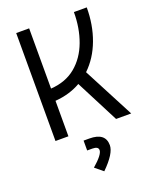

<svg xmlns="http://www.w3.org/2000/svg" viewBox="-173 -790 932 1159"><g transform="rotate(-20 293.0 -210.0)"><path d="M77.1 0V-693.4H160.2V-306.6Q256.8 -313 320.6 -366.2Q384.3 -419.4 416 -504.9Q447.8 -590.3 447.8 -693.4H530.3Q530.3 -581.1 494.9 -486.1Q459.5 -391.1 392.6 -327.1L563.5 0H466.3L324.2 -276.4Q289.1 -255.9 247.8 -243.7Q206.5 -231.4 160.2 -228V0ZM291.5 272.5 240.2 230.5Q308.6 171.4 308.6 142.6Q308.6 119.1 270.5 119.1H237.3V55.7H273.9Q377 55.7 377 135.7Q377 188.5 291.5 272.5Z"/></g></svg>

Font: Cascadia Code PL SemiLight
Style: Regular
Weight: 350
Monospace: yes
Designer: Aaron Bell
Foundry: Saja Typeworks
Version: Version 2404.023; ttfautohint (v1.8.4)